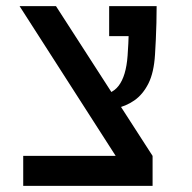

<svg xmlns="http://www.w3.org/2000/svg" viewBox="-20 -606 626 626"><path d="M419.9 0 43.9 -585.9H162.6L477.5 -97.7V0ZM55.7 0V-97.7H477.5V0ZM287.1 -245.6 290 -294.4Q342.3 -294.4 366.7 -326.2Q391.1 -357.9 396 -424.3Q398.9 -463.4 399.9 -505.4Q400.9 -547.4 400.9 -585.9H490.7Q490.7 -560.1 490 -531.2Q489.3 -502.4 488 -475.6Q486.8 -448.7 485.4 -428.2Q481.9 -369.6 463.9 -333.7Q445.8 -297.9 418 -278.6Q390.1 -259.3 356.2 -252.4Q322.3 -245.6 287.1 -245.6ZM335.9 -488.3V-585.9H486.3L466.3 -488.3Z"/></svg>

Font: Cascadia Code
Style: Regular
Weight: 400
Designer: Aaron Bell
Foundry: Saja Typeworks
Version: Version 2404.023